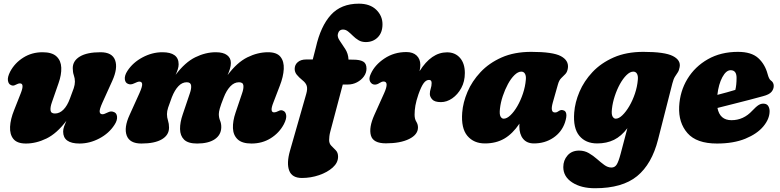

<svg xmlns="http://www.w3.org/2000/svg" viewBox="-20 -750 4142 1020"><path d="M583 -155.5Q599.5 -151 601.8 -130.8Q604 -110.5 588 -86.5Q559 -41.5 507.8 -14.5Q456.5 12.5 402.5 12.5Q315.5 12.5 315.5 -51Q315.5 -64 320.5 -78.2Q325.5 -92.5 332.5 -108Q282 -41 227 -14.2Q172 12.5 117.5 12.5Q71 12.5 51.2 -11.8Q31.5 -36 33.5 -76.5Q35.5 -117 55 -165L90.5 -255Q111 -307 86 -307Q77 -307 63 -299.5Q49 -291.5 37.5 -298.5Q25.5 -303 22.2 -321.5Q19 -340 34 -369.5Q58.5 -415.5 103.8 -444Q149 -472.5 206 -472.5Q256.5 -472.5 280.2 -450.2Q304 -428 305.5 -390.5Q307 -353 291 -308L255.5 -206Q246.5 -180.5 248.5 -163.8Q250.5 -147 272 -147Q296.5 -147 317 -167.5Q337.5 -188 351.5 -226.5Q365.5 -262.5 371.8 -281.5Q378 -300.5 378 -316.5Q378 -334 372.2 -350.2Q366.5 -366.5 366.5 -388Q366.5 -427 404.5 -449.8Q442.5 -472.5 514 -472.5Q576 -472.5 591.5 -430.2Q607 -388 576.5 -320.5L524 -204.5Q508 -169 509.5 -156Q511 -143 525 -143Q533 -143 552 -152.5Q569.5 -161.5 583 -155.5Z M951 -143 988.5 -254Q997.5 -279.5 995.2 -296.2Q993 -313 972 -313Q947.5 -313 927.8 -292.2Q908 -271.5 893 -233.5Q879.5 -197.5 873.2 -178.5Q867 -159.5 867 -143.5Q867 -126 872.5 -109.5Q878 -93 878 -72Q878 -32.5 840 -10Q802 12.5 731 12.5Q669 12.5 653.2 -29.8Q637.5 -72 668.5 -139.5L721 -255.5Q736.5 -290.5 735.2 -303.5Q734 -316.5 720 -316.5Q712 -316.5 692.5 -307Q675 -298.5 661.5 -304Q645.5 -309 643.2 -329Q641 -349 657 -373.5Q686 -418 737.2 -445.2Q788.5 -472.5 842.5 -472.5Q929 -472.5 929 -408.5Q929 -396 924.5 -381.8Q920 -367.5 913 -352.5Q963 -419 1017.5 -445.8Q1072 -472.5 1126.5 -472.5Q1166 -472.5 1186.2 -457.2Q1206.5 -442 1206.5 -415.5Q1206.5 -400.5 1201.5 -384Q1196.5 -367.5 1189 -351Q1239.5 -418.5 1294.2 -445.5Q1349 -472.5 1404 -472.5Q1450.5 -472.5 1470 -448.2Q1489.5 -424 1487.5 -383.5Q1485.5 -343 1466.5 -294.5L1432 -204.5Q1411.5 -153 1436.5 -153Q1445.5 -153 1459 -160Q1473.5 -168 1484.5 -161.5Q1497 -157 1500.2 -138.5Q1503.5 -120 1488 -90Q1463.5 -44 1418.5 -15.8Q1373.5 12.5 1316 12.5Q1266 12.5 1242.5 -9.8Q1219 -32 1217.5 -69.2Q1216 -106.5 1231.5 -152L1266 -254Q1275 -279.5 1273 -296.2Q1271 -313 1249.5 -313Q1224 -313 1203.2 -290.8Q1182.5 -268.5 1168.5 -232Q1153 -193 1147.8 -174.2Q1142.5 -155.5 1142.5 -144Q1142.5 -125.5 1149.2 -109.2Q1156 -93 1155.5 -73Q1154.5 -33 1120.8 -10.2Q1087 12.5 1027 12.5Q979 12.5 958 -8.2Q937 -29 936.5 -64.5Q936 -100 951 -143Z M1545.5 -384Q1545.5 -406 1562 -420Q1578.5 -434 1606 -434H1641.5L1658 -498Q1683.5 -611 1737.8 -670.8Q1792 -730.5 1886.5 -730.5Q1945.5 -730.5 1978.8 -698.2Q2012 -666 2012 -621Q2012 -577 1987 -551.8Q1962 -526.5 1923 -526.5Q1901 -526.5 1884.5 -536.5Q1868 -546.5 1854.8 -559.8Q1841.5 -573 1829 -583Q1816.5 -593 1802.5 -593Q1780.5 -593 1775 -569.5Q1771 -553.5 1784.8 -533.8Q1798.5 -514 1814.2 -489.5Q1830 -465 1831.5 -433.5L1858.5 -433Q1891 -433 1909 -423.2Q1927 -413.5 1927 -385.5Q1927 -363 1913 -343.8Q1899 -324.5 1876.5 -312.8Q1854 -301 1828 -301H1801L1735 -52Q1731 -37.5 1729.8 -25.8Q1728.5 -14 1728.5 -6Q1728.5 13 1740.5 24.8Q1752.5 36.5 1764.2 48.8Q1776 61 1776 82.5Q1776 114.5 1747.5 140Q1719 165.5 1675 180.5Q1631 195.5 1584 195.5Q1531.5 195.5 1516.5 156.5Q1501.5 117.5 1520.5 51L1607 -251.5Q1614.5 -278 1609.5 -294Q1604.5 -310 1587 -323.5Q1567.5 -339.5 1556.5 -353.2Q1545.5 -367 1545.5 -384Z M1971.5 -300.5Q1955 -300.5 1946.2 -316.5Q1937.5 -332.5 1950 -358Q1971 -405 2022.2 -439.2Q2073.5 -473.5 2139 -473.5Q2174 -473.5 2193.5 -454.8Q2213 -436 2213 -405.5Q2213 -391.5 2209 -372Q2271.5 -472 2355 -472Q2398 -472 2423.8 -442.5Q2449.5 -413 2449.5 -362Q2449.5 -317 2430.5 -282.2Q2411.5 -247.5 2382.5 -227.5Q2353.5 -207.5 2322.5 -207.5Q2289 -207.5 2276.2 -221.8Q2263.5 -236 2263.5 -250.5Q2263.5 -265.5 2268.2 -279.2Q2273 -293 2273 -309Q2273 -325.5 2259.5 -325.5Q2243.5 -325.5 2230.8 -308.2Q2218 -291 2203 -249Q2191 -214 2186.8 -189.2Q2182.5 -164.5 2182.5 -140.5Q2182.5 -118 2191.5 -103.8Q2200.5 -89.5 2200.5 -73Q2200.5 -35 2153.8 -11.8Q2107 11.5 2030 11.5Q1962.5 11.5 1950.5 -30.2Q1938.5 -72 1969 -140L2021 -255.5Q2048.5 -317 2017.5 -317Q2008.5 -317 1996 -309Q1983.5 -300.5 1971.5 -300.5Z M2916.5 -204.5Q2902 -152.5 2928 -152.5Q2935.5 -152.5 2940 -155Q2944.5 -157.5 2951.5 -162Q2962.5 -168 2972.5 -164Q2985 -161.5 2988.2 -146Q2991.5 -130.5 2981.5 -99.5Q2964 -48 2919.2 -18Q2874.5 12 2816.5 12Q2779 12 2759 -12.5Q2739 -37 2739 -79Q2739 -86 2739.5 -93Q2703 -39 2659 -13.5Q2615 12 2556 12Q2497 12 2463 -28.2Q2429 -68.5 2435.5 -152Q2439.5 -205.5 2463.5 -262Q2487.5 -318.5 2532.8 -366.8Q2578 -415 2645 -444.8Q2712 -474.5 2802.5 -474.5Q2917 -474.5 2959.5 -451.8Q3002 -429 2997 -389Q2994 -367.5 2983.5 -356.8Q2973 -346 2961.5 -334.8Q2950 -323.5 2944 -301.5ZM2636 -172.5Q2632.5 -143 2639 -131.2Q2645.5 -119.5 2656 -119.5Q2672.5 -119.5 2691.8 -137.8Q2711 -156 2728.5 -186.2Q2746 -216.5 2758.2 -253.2Q2770.5 -290 2773.5 -326.5Q2775.5 -346.5 2769 -358Q2762.5 -369.5 2749.5 -369.5Q2732 -369.5 2713.2 -351.2Q2694.5 -333 2678.5 -303.5Q2662.5 -274 2651 -239.5Q2639.5 -205 2636 -172.5Z M3476 -9Q3443 121.5 3364.5 185.8Q3286 250 3141 250Q3067 250 3019.8 219.2Q2972.5 188.5 2972.5 137.5Q2972.5 101.5 2995 75.8Q3017.5 50 3056.5 50Q3085 50 3108.2 63.5Q3131.5 77 3151.5 94.8Q3171.5 112.5 3190.2 126.2Q3209 140 3228.5 140Q3246 140 3256 124.5Q3266 109 3277 67.5L3313 -69Q3281 -26.5 3242 -7.2Q3203 12 3152.5 12Q3091.5 12 3057.8 -28.5Q3024 -69 3030.5 -152Q3034.5 -206 3058.5 -262.5Q3082.5 -319 3127.5 -367Q3172.5 -415 3240 -444.8Q3307.5 -474.5 3398 -474.5Q3511.5 -474.5 3554.8 -452.2Q3598 -430 3590.5 -393Q3587.5 -375.5 3580.5 -365.2Q3573.5 -355 3565.8 -342.8Q3558 -330.5 3552 -307ZM3231 -172Q3227.5 -143 3234.2 -131.2Q3241 -119.5 3251 -119.5Q3267.5 -119.5 3286.5 -137.8Q3305.5 -156 3323.2 -186.2Q3341 -216.5 3353.2 -253Q3365.5 -289.5 3368.5 -326.5Q3370.5 -346.5 3364 -358Q3357.5 -369.5 3344.5 -369.5Q3327 -369.5 3308.2 -351Q3289.5 -332.5 3273.2 -303Q3257 -273.5 3245.8 -239Q3234.5 -204.5 3231 -172Z M4068.5 -159.5Q4068.5 -118.5 4035.5 -78.8Q4002.5 -39 3939.8 -13.2Q3877 12.5 3789 12.5Q3680.5 12.5 3632.2 -42.8Q3584 -98 3588 -183.5Q3592 -265 3632 -330.8Q3672 -396.5 3740.8 -435.5Q3809.5 -474.5 3900.5 -474.5Q3971.5 -474.5 4007.8 -441.8Q4044 -409 4058 -356.5Q4065 -330 4074.5 -323Q4090.5 -312.5 4090.5 -293.5Q4090.5 -276.5 4078.5 -262Q4066.5 -247.5 4033.5 -239Q4003.5 -230.5 3962 -219.8Q3920.5 -209 3875.8 -197.8Q3831 -186.5 3791.5 -176.5Q3804 -111.5 3866 -111.5Q3930 -111.5 3976.5 -162Q3997 -184 4011 -192.5Q4025 -201 4041 -199Q4056 -197 4062.2 -185.2Q4068.5 -173.5 4068.5 -159.5ZM3861.5 -377Q3837.5 -377 3817.5 -340Q3797.5 -303 3791 -246Q3816.5 -252.5 3841.8 -259.5Q3867 -266.5 3886.5 -272.5Q3893 -298.5 3893 -336.5Q3893 -377 3861.5 -377Z"/></svg>

Font: Fraunces 72pt SuperSoft Black
Style: Italic
Weight: 900
Italic angle: -16°
Version: Version 1.000;[b76b70a41]